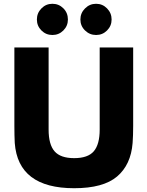

<svg xmlns="http://www.w3.org/2000/svg" viewBox="-20 -981 779 1015"><path d="M684 -316Q684 -264 681 -225Q672 -110 599 -48Q526 14 372 14Q76 14 58 -225Q56 -264 56 -316V-730H237V-296Q237 -217 268.5 -181Q300 -145 372 -145Q445 -145 476 -181.5Q507 -218 507 -296V-730H684ZM339 -878Q339 -844 315 -820Q291 -796 257 -796Q223 -796 199 -820Q175 -844 175 -878Q175 -912 199 -936.5Q223 -961 257 -961Q291 -961 315 -937Q339 -913 339 -878ZM429.5 -820Q405 -844 405 -878Q405 -912 429.5 -936.5Q454 -961 488 -961Q522 -961 546 -936.5Q570 -912 570 -878Q570 -844 546 -820Q522 -796 488 -796Q454 -796 429.5 -820Z"/></svg>

Font: Nacelle Heavy
Style: Regular
Weight: 800
Designer: Sora Sagano
Foundry: Sora Sagano
Version: Version 1.000;FEAKit 1.0